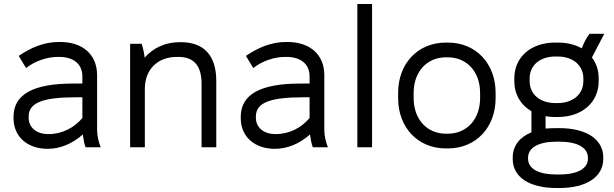

<svg xmlns="http://www.w3.org/2000/svg" viewBox="-20 -740 3087 965"><path d="M219 8C282 8 343 -17 396 -64C399 -42 404 -15 410 0H486C477 -22 468 -57 468 -85V-362C468 -464 398 -529 282 -529H276C203 -529 137 -502 74 -459L111 -398C155 -433 216 -454 271 -454H277C351 -454 394 -417 394 -356V-320H346C146 -320 48 -265 48 -153V-146C48 -53 118 8 219 8ZM223 -66C164 -66 124 -98 124 -149V-154C124 -223 193 -251 361 -251H394V-147C353 -98 293 -66 223 -66Z M634 0H708V-293C708 -393 774 -454 869 -454H877C958 -454 993 -405 993 -320V0H1067V-333C1067 -459 1007 -528 889 -528H882C811 -528 749 -499 707 -450C705 -473 698 -502 692 -520H634Z M1361 8C1424 8 1485 -17 1538 -64C1541 -42 1546 -15 1552 0H1628C1619 -22 1610 -57 1610 -85V-362C1610 -464 1540 -529 1424 -529H1418C1345 -529 1279 -502 1216 -459L1253 -398C1297 -433 1358 -454 1413 -454H1419C1493 -454 1536 -417 1536 -356V-320H1488C1288 -320 1190 -265 1190 -153V-146C1190 -53 1260 8 1361 8ZM1365 -66C1306 -66 1266 -98 1266 -149V-154C1266 -223 1335 -251 1503 -251H1536V-147C1495 -98 1435 -66 1365 -66Z M1776 0H1850V-720H1776Z M2221 6H2231C2372 6 2471 -99 2471 -247V-273C2471 -421 2372 -526 2231 -526H2221C2080 -526 1981 -421 1981 -273V-247C1981 -99 2080 6 2221 6ZM2222 -68C2124 -68 2059 -142 2059 -247V-273C2059 -379 2125 -452 2222 -452H2230C2327 -452 2393 -379 2393 -273V-247C2393 -142 2328 -68 2230 -68Z M2565 -332C2565 -266 2597 -212 2651 -181V-75C2592 -51 2557 -7 2557 51V60C2557 150 2641 205 2777 205H2792C2927 205 3012 149 3012 59V51C3012 -40 2927 -96 2792 -96H2777C2757 -96 2739 -95 2722 -94V-156C2737 -153 2753 -152 2770 -152H2784C2905 -152 2989 -225 2989 -332V-346C2989 -387 2977 -422 2955 -451L3017 -570H2943C2926 -548 2914 -523 2904 -497C2871 -516 2830 -526 2784 -526H2770C2648 -526 2565 -453 2565 -346ZM2642 -346C2642 -412 2694 -456 2771 -456H2783C2860 -456 2912 -411 2912 -346V-332C2912 -267 2860 -222 2783 -222H2771C2694 -222 2642 -266 2642 -332ZM2634 53C2634 3 2685 -28 2778 -28H2791C2884 -28 2935 3 2935 53V57C2935 106 2885 137 2791 137H2778C2684 137 2634 107 2634 57Z"/></svg>

Font: Fixel Text Regular
Style: Regular
Weight: 400
Width: 4
Designer: AlfaBravo + MacPaw
Foundry: Kyrylo Tkachov, Marchela Mozhyna, Serhii Makarenko, Maria Weinstein, Zakhar Kryvoshyya
Version: Version 1.211